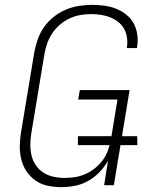

<svg xmlns="http://www.w3.org/2000/svg" viewBox="-20 -763 640 791"><path d="M232 8Q203 8 175.5 2Q148 -4 126 -19.5Q104 -35 89 -57.5Q74 -80 67.5 -107Q61 -134 61.5 -162.5Q62 -191 67 -220L121 -546Q126 -573 135 -599.5Q144 -626 160.5 -650Q177 -674 200 -692.5Q223 -711 249.5 -722.5Q276 -734 304 -738.5Q332 -743 359 -743Q385 -743 410.5 -739.5Q436 -736 458.5 -727Q481 -718 500 -703Q519 -688 530.5 -667Q542 -646 545.5 -621Q549 -596 545 -570L544 -565H502L503 -569Q506 -589 503 -609Q500 -629 490.5 -645.5Q481 -662 466 -673.5Q451 -685 433 -692Q415 -699 395 -702Q375 -705 355 -705Q333 -705 310.5 -701Q288 -697 266.5 -687Q245 -677 226.5 -661Q208 -645 195 -625.5Q182 -606 174.5 -584Q167 -562 163 -540L109 -214Q105 -191 105 -167.5Q105 -144 110 -122.5Q115 -101 127.5 -82.5Q140 -64 158.5 -52Q177 -40 199.5 -35Q222 -30 246 -30Q268 -30 290 -33.5Q312 -37 333 -46.5Q354 -56 372.5 -71Q391 -86 404.5 -105Q418 -124 425.5 -145.5Q433 -167 437 -189L464 -353H302L309 -392H514L449 0H409L425 -101Q411 -76 390 -54Q369 -32 343 -17.5Q317 -3 288.5 2.5Q260 8 232 8ZM546 -165H301V-202H545Z"/></svg>

Font: Iosevka Extralight Extended
Style: Italic
Weight: 200
Width: 7
Italic angle: -9°
Monospace: yes
Designer: Belleve Invis
Foundry: Belleve Invis
Version: Version 32.5.0; ttfautohint (v1.8.4)